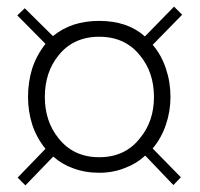

<svg xmlns="http://www.w3.org/2000/svg" viewBox="-20 -561 602 579"><path d="M117.2 -112.3 33.2 -25.4 56.6 -2 140.6 -88.9Q167 -65.4 200.2 -53.7Q236.3 -40 279.3 -40Q321.3 -40 357.4 -54.7Q391.6 -67.4 418 -91.8L502.9 -2.9L525.4 -26.4L440.4 -113.3Q466.8 -144.5 480.5 -185.5Q494.1 -225.6 494.1 -268.6Q494.1 -313.5 480.5 -353.5Q466.8 -395.5 440.4 -425.8L529.3 -516.6L504.9 -541L417 -451.2Q390.6 -474.6 356.4 -486.3Q321.3 -498 279.3 -498Q237.3 -498 201.2 -486.3Q167 -474.6 139.6 -452.1L54.7 -536.1L32.2 -514.6L117.2 -428.7Q90.8 -395.5 77.1 -354.5Q64.5 -313.5 64.5 -268.6Q64.5 -225.6 77.1 -185.5Q90.8 -144.5 117.2 -112.3ZM279.3 -450.2Q357.4 -450.2 402.3 -393.6Q444.3 -342.8 444.3 -268.6Q444.3 -195.3 402.3 -144.5Q357.4 -86.9 279.3 -86.9Q201.2 -86.9 156.2 -144.5Q115.2 -195.3 115.2 -268.6Q115.2 -342.8 156.2 -393.6Q201.2 -450.2 279.3 -450.2Z"/></svg>

Font: Gulim
Style: Regular
Weight: 400
Version: Version 2.21